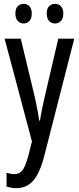

<svg xmlns="http://www.w3.org/2000/svg" viewBox="-20 -738 410 998"><path d="M4 -537H88L161 -233Q165 -214 169 -194Q173 -174 177 -153Q181 -132 184 -111H188Q192 -139 198 -169Q204 -199 212 -233L283 -537H366L208 81Q193 136 173.5 171Q154 206 127.5 223Q101 240 64 240Q52 240 40 238Q28 236 14 232V160Q24 163 34 165Q44 167 53 167Q73 167 86 157.5Q99 148 109 125.5Q119 103 129 65L146 -3ZM60 -668Q60 -694 72.5 -706Q85 -718 103 -718Q121 -718 133 -705.5Q145 -693 145 -668Q145 -642 133 -629Q121 -616 103 -616Q85 -616 72.5 -629Q60 -642 60 -668ZM223 -668Q223 -694 235.5 -706Q248 -718 266 -718Q284 -718 296.5 -705.5Q309 -693 309 -668Q309 -642 296.5 -629Q284 -616 266 -616Q247 -616 235 -629Q223 -642 223 -668Z"/></svg>

Font: Noto Sans Khmer ExtraCondensed
Style: Regular
Weight: 400
Width: 2
Designer: Danh Hong and the Monotype Design Team
Foundry: Monotype Imaging Inc.
Version: Version 2.004